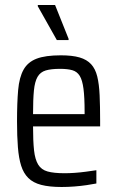

<svg xmlns="http://www.w3.org/2000/svg" viewBox="-20 -739 468 767"><path d="M226 8Q177 8 144.5 -0.5Q112 -9 93 -28Q74 -47 64.5 -77Q55 -107 51.5 -151Q48 -195 48 -254Q48 -329 52.5 -379.5Q57 -430 74 -460.5Q91 -491 126 -504.5Q161 -518 223 -518Q269 -518 298 -509.5Q327 -501 344 -482.5Q361 -464 368.5 -433.5Q376 -403 378 -358.5Q380 -314 380 -256V-234H112Q112 -175 116 -138.5Q120 -102 132.5 -81.5Q145 -61 170 -54Q195 -47 238 -47Q257 -47 278.5 -48.5Q300 -50 322.5 -53Q345 -56 365 -59V-6Q350 -3 326.5 0.5Q303 4 277 6Q251 8 226 8ZM318 -262V-292Q318 -350 313.5 -384.5Q309 -419 298.5 -436Q288 -453 269 -458.5Q250 -464 220 -464Q184 -464 162.5 -457.5Q141 -451 130 -432Q119 -413 115.5 -377.5Q112 -342 112 -283H337ZM207 -579 131 -714V-719H200L254 -584V-579Z"/></svg>

Font: Saira Condensed
Style: Regular
Weight: 400
Width: 3
Designer: Hector Gatti with collaboration of the Omnibus-Type team
Foundry: Omnibus-Type
Version: Version 1.101